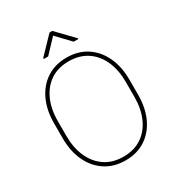

<svg xmlns="http://www.w3.org/2000/svg" viewBox="-212 -1039 1090 1182"><g transform="rotate(-30 333.0 -448.5)"><path d="M601.1 -408.7V-302.2Q601.1 -209.5 568.4 -139.2Q535.6 -68.8 475.6 -29.5Q415.5 9.8 333.5 9.8Q252 9.8 191.7 -29.5Q131.3 -68.8 98.1 -139.2Q64.9 -209.5 64.9 -302.2V-408.7Q64.9 -501.5 97.9 -571.8Q130.9 -642.1 190.9 -681.4Q251 -720.7 332.5 -720.7Q414.6 -720.7 474.9 -681.4Q535.2 -642.1 568.1 -571.8Q601.1 -501.5 601.1 -408.7ZM574.7 -302.2V-409.7Q574.7 -493.2 546.1 -557.4Q517.6 -621.6 463.4 -658Q409.2 -694.3 332.5 -694.3Q256.3 -694.3 202.6 -658Q148.9 -621.6 120.4 -557.4Q91.8 -493.2 91.8 -409.7V-302.2Q91.8 -218.8 120.6 -154.3Q149.4 -89.8 203.4 -53.2Q257.3 -16.6 333.5 -16.6Q410.2 -16.6 464.1 -53.2Q518.1 -89.8 546.4 -154.3Q574.7 -218.8 574.7 -302.2ZM339.8 -906.7 454.1 -788.1V-783.2H420.9L329.6 -878.9L239.3 -783.2H208V-790L320.3 -906.7Z"/></g></svg>

Font: Vazirmatn UI Thin
Style: Regular
Weight: 100
Designer: Saber Rastikerdar
Foundry: Saber Rastikerdar
Version: Version 33.003